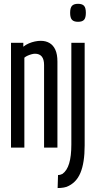

<svg xmlns="http://www.w3.org/2000/svg" viewBox="-20 -755 489 982"><path d="M36.3 0V-536.2H99.3V-516.1Q112.7 -526.8 127.8 -533.2Q142.8 -539.6 158.5 -542.9Q174.3 -546.2 188.8 -546.2Q213.8 -546.2 232.9 -535.2Q252.1 -524.2 262.9 -500.9Q273.7 -477.6 273.7 -439.8V0H205.4V-422.8Q205.4 -451.7 193.6 -465.9Q181.9 -480.2 158.9 -480.2Q151 -480.2 141.1 -477.4Q131.2 -474.7 121.5 -470.4Q111.7 -466.2 104.6 -460V0ZM413 -536.2V-11.2Q413 77.6 391.2 129.5Q369.4 181.4 320.2 200.7Q313.5 202.7 306 204.2Q298.4 205.6 290.7 206.1Q283 206.6 274.7 206.8L276.8 140.2Q283.7 140.1 288.8 138.6Q293.8 137.2 299.4 134.4Q322.6 117.9 333.7 80.8Q344.9 43.8 344.9 -16.2V-536.2ZM379.1 -643.5Q357.6 -643.5 348.2 -653.8Q338.7 -664 338.7 -689.4Q338.7 -715 348.2 -725.2Q357.6 -735.5 379.1 -735.5Q400.6 -735.5 409.9 -725.2Q419.1 -715 419.1 -689.4Q419.1 -664 410 -653.8Q400.9 -643.5 379.1 -643.5Z"/></svg>

Font: Georama ExtraCondensed Thin
Style: Regular
Weight: 100
Width: 2
Designer: Jean-Baptiste Levee
Foundry: Production Type
Version: Version 1.001